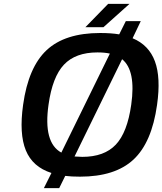

<svg xmlns="http://www.w3.org/2000/svg" viewBox="-20 -889 837 989"><path d="M628 -780H705L663 -692Q747 -657 778 -573Q809 -489 789 -349Q762 -155 667.5 -67Q573 21 392 21Q348 21 316 17L285 80H206L245 2Q148 -29 113 -114.5Q78 -200 99 -349Q126 -543 220.5 -631Q315 -719 496 -719Q553 -719 594 -712ZM546 -613Q519 -619 482 -619Q369 -619 309.5 -556Q250 -493 230 -350Q202 -154 296 -103ZM364 -83H362Q388 -81 404 -81Q517 -81 576.5 -144Q636 -207 656 -350Q681 -526 609 -584ZM420 -749 537 -869H647L513 -749Z"/></svg>

Font: Fivo Sans Modern Med
Style: Italic
Weight: 450
Designer: Alexander Slobzheninov
Foundry: Alexander Slobzheninov
Version: 1.0